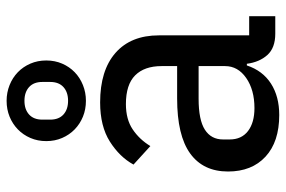

<svg xmlns="http://www.w3.org/2000/svg" viewBox="-162 -691 865 581"><g transform="rotate(-90 270.5 -400.5)"><path d="M459 0Q416 0 394.5 -24Q373 -48 368 -86H363Q347 -38 308 -13Q269 12 213 12Q132 12 87 -29.5Q42 -71 42 -143Q42 -218 96.5 -257.5Q151 -297 263 -297H361V-344Q361 -396 333 -424Q305 -452 246 -452Q200 -452 169.5 -431.5Q139 -411 119 -378L63 -429Q86 -471 132.5 -500.5Q179 -530 251 -530Q348 -530 401 -483.5Q454 -437 454 -352V-79H512V0ZM234 -63Q289 -63 325 -88Q361 -113 361 -152V-232H262Q198 -232 168.5 -213Q139 -194 139 -158V-138Q139 -102 164.5 -82.5Q190 -63 234 -63ZM256 -573Q230 -573 208 -582Q186 -591 169.5 -607Q153 -623 143.5 -645Q134 -667 134 -693Q134 -719 143.5 -741Q153 -763 169.5 -779Q186 -795 208 -804Q230 -813 256 -813Q281 -813 303.5 -804Q326 -795 342.5 -779Q359 -763 368.5 -741Q378 -719 378 -693Q378 -667 368.5 -645Q359 -623 342.5 -607Q326 -591 303.5 -582Q281 -573 256 -573ZM256 -627Q282 -627 297.5 -641Q313 -655 313 -681V-705Q313 -731 297.5 -745Q282 -759 256 -759Q230 -759 214.5 -745Q199 -731 199 -705V-681Q199 -655 214.5 -641Q230 -627 256 -627Z"/></g></svg>

Font: IBM Plex Sans Thai Text
Style: Regular
Weight: 450
Designer: Mike Abbink, Paul van der Laan, Pieter van Rosmalen, Ben Mitchell, Mark Frömberg
Foundry: Bold Monday
Version: Version 1.1